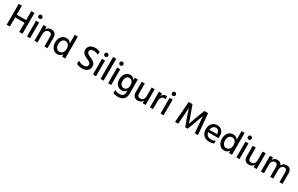

<svg xmlns="http://www.w3.org/2000/svg" viewBox="349 -2952 8348 5372"><g transform="rotate(30 4523.5 -265.5)"><path d="M582 0H479V-295H176V0H73V-674H176V-384H479V-674H582Z M828 0H729V-507H828ZM840 -662Q840 -637 822 -619Q804 -601 778 -601Q752 -601 734.5 -618.5Q717 -636 717 -662Q717 -688 734.5 -706Q752 -724 778 -724Q804 -724 822 -706Q840 -688 840 -662Z M1389 0H1291V-320Q1291 -373 1264.5 -401Q1238 -429 1194 -429Q1142 -429 1105 -388.5Q1068 -348 1068 -275V0H970V-507H1068V-420Q1113 -514 1226 -514Q1301 -514 1345 -468Q1389 -422 1389 -343Z M1594 -249Q1594 -173 1631.5 -126Q1669 -79 1726 -79Q1784 -79 1824 -123Q1864 -167 1864 -257Q1864 -344 1822.5 -386Q1781 -428 1729 -428Q1670 -428 1632 -381.5Q1594 -335 1594 -249ZM1963 0H1864V-77Q1811 7 1709 7Q1609 7 1551 -68.5Q1493 -144 1493 -251Q1493 -370 1554 -442Q1615 -514 1711 -514Q1810 -514 1864 -430V-707H1963Z M2737 -184Q2737 -95 2674 -44Q2611 7 2511 7Q2400 7 2327 -36V-143Q2406 -84 2510 -84Q2565 -84 2597 -109.5Q2629 -135 2629 -180Q2629 -207 2610 -229.5Q2591 -252 2569 -263.5Q2547 -275 2503 -295Q2477 -307 2466.5 -312Q2456 -317 2432 -330Q2408 -343 2396.5 -352Q2385 -361 2368 -377Q2351 -393 2343.5 -409Q2336 -425 2329.5 -446.5Q2323 -468 2323 -493Q2323 -579 2385.5 -629Q2448 -679 2547 -679Q2638 -679 2702 -647V-545Q2635 -587 2550 -587Q2495 -587 2463.5 -562.5Q2432 -538 2432 -498Q2432 -458 2463 -434Q2494 -410 2558 -382Q2600 -364 2623.5 -351Q2647 -338 2677.5 -314.5Q2708 -291 2722.5 -258.5Q2737 -226 2737 -184Z M2958 0H2859V-507H2958ZM2970 -662Q2970 -637 2952 -619Q2934 -601 2908 -601Q2882 -601 2864.5 -618.5Q2847 -636 2847 -662Q2847 -688 2864.5 -706Q2882 -724 2908 -724Q2934 -724 2952 -706Q2970 -688 2970 -662Z M3203 0H3104V-707H3203Z M3448 0H3349V-507H3448ZM3460 -662Q3460 -637 3442 -619Q3424 -601 3398 -601Q3372 -601 3354.5 -618.5Q3337 -636 3337 -662Q3337 -688 3354.5 -706Q3372 -724 3398 -724Q3424 -724 3442 -706Q3460 -688 3460 -662Z M4017 -43Q4017 74 3950.5 133.5Q3884 193 3780 193Q3682 193 3615 160V61Q3679 103 3770 103Q3919 103 3919 -44V-96Q3870 -14 3772 -14Q3686 -14 3625 -77.5Q3564 -141 3564 -257Q3564 -369 3621 -441.5Q3678 -514 3772 -514Q3873 -514 3919 -428V-507H4017ZM3667 -259Q3667 -180 3703.5 -139Q3740 -98 3790 -98Q3842 -98 3880.5 -138.5Q3919 -179 3919 -252Q3919 -342 3882.5 -385Q3846 -428 3794 -428Q3735 -428 3701 -381.5Q3667 -335 3667 -259Z M4562 0H4464V-87Q4424 6 4306 6Q4231 6 4187 -38.5Q4143 -83 4143 -161V-507H4242V-185Q4242 -133 4267.5 -105.5Q4293 -78 4338 -78Q4395 -78 4429.5 -118Q4464 -158 4464 -231V-507H4562Z M4798 0H4700V-507H4798V-418Q4835 -512 4931 -512Q4945 -512 4962 -509V-413Q4941 -422 4915 -422Q4864 -422 4831 -377Q4798 -332 4798 -270Z M5142 0H5043V-507H5142ZM5154 -662Q5154 -637 5136 -619Q5118 -601 5092 -601Q5066 -601 5048.5 -618.5Q5031 -636 5031 -662Q5031 -688 5048.5 -706Q5066 -724 5092 -724Q5118 -724 5136 -706Q5154 -688 5154 -662Z M5614 0H5512L5564 -674H5686L5776 -428Q5800 -365 5824 -294.5Q5848 -224 5860 -185L5873 -146Q5919 -282 5974 -428L6068 -674H6190L6252 0H6150L6126 -264L6105 -534Q6060 -407 6007 -264L5913 -13H5832L5741 -264L5650 -530Q5650 -486 5634 -264Z M6763 -27Q6707 5 6615 5Q6497 5 6427 -66Q6357 -137 6357 -252Q6357 -374 6421 -443.5Q6485 -513 6584 -513Q6681 -513 6738 -452.5Q6795 -392 6795 -278Q6795 -247 6789 -213H6456Q6466 -147 6512 -112Q6558 -77 6628 -77Q6709 -77 6763 -115ZM6586 -432Q6536 -432 6500 -395.5Q6464 -359 6455 -290H6700V-308Q6698 -365 6669 -398.5Q6640 -432 6586 -432Z M6983 -249Q6983 -173 7020.5 -126Q7058 -79 7115 -79Q7173 -79 7213 -123Q7253 -167 7253 -257Q7253 -344 7211.5 -386Q7170 -428 7118 -428Q7059 -428 7021 -381.5Q6983 -335 6983 -249ZM7352 0H7253V-77Q7200 7 7098 7Q6998 7 6940 -68.5Q6882 -144 6882 -251Q6882 -370 6943 -442Q7004 -514 7100 -514Q7199 -514 7253 -430V-707H7352Z M7593 0H7494V-507H7593ZM7605 -662Q7605 -637 7587 -619Q7569 -601 7543 -601Q7517 -601 7499.5 -618.5Q7482 -636 7482 -662Q7482 -688 7499.5 -706Q7517 -724 7543 -724Q7569 -724 7587 -706Q7605 -688 7605 -662Z M8148 0H8050V-87Q8010 6 7892 6Q7817 6 7773 -38.5Q7729 -83 7729 -161V-507H7828V-185Q7828 -133 7853.5 -105.5Q7879 -78 7924 -78Q7981 -78 8015.5 -118Q8050 -158 8050 -231V-507H8148Z M8983 0H8885V-320Q8885 -429 8797 -429Q8753 -429 8718.5 -390Q8684 -351 8684 -275V0H8586V-320Q8586 -429 8497 -429Q8454 -429 8419 -390Q8384 -351 8384 -275V0H8286V-507H8384V-426Q8427 -514 8527 -514Q8641 -514 8673 -416Q8694 -463 8734 -488.5Q8774 -514 8824 -514Q8902 -514 8942.5 -468Q8983 -422 8983 -341Z"/></g></svg>

Font: Hind Siliguri Medium
Style: Regular
Weight: 500
Designer: Jyotish Sonowal
Foundry: Indian Type Foundry
Version: Version 1.001;PS 1.0;hotconv 1.0.86;makeotf.lib2.5.63406; tt